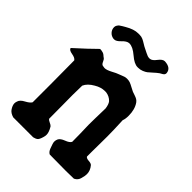

<svg xmlns="http://www.w3.org/2000/svg" viewBox="-194 -755 845 845"><g transform="rotate(45 228.0 -332.5)"><path d="M173.8 -659.2Q185.5 -659.2 194.8 -654.8Q204.1 -650.4 214.8 -643.6Q225.6 -636.7 234.4 -632.8Q237.3 -631.8 252 -624Q266.6 -616.2 275.4 -616.2H280.3Q293 -617.2 307.1 -636.2Q321.3 -655.3 335 -655.3Q374 -653.3 377 -624V-623Q377 -617.2 373.5 -613.3Q370.1 -609.4 362.3 -605.5Q354.5 -601.6 351.6 -598.6Q344.7 -593.8 332.5 -582.5Q320.3 -571.3 314 -566.4Q307.6 -561.5 295.9 -556.6Q284.2 -551.8 271.5 -551.8H267.6Q247.1 -551.8 218.8 -576.2Q190.4 -600.6 168.9 -600.6H167Q153.3 -599.6 137.2 -582.5Q121.1 -565.4 109.4 -565.4H104.5Q89.8 -567.4 80.1 -578.1Q70.3 -588.9 70.3 -603.5Q70.3 -610.4 74.2 -616.2Q78.1 -622.1 81.1 -624.5Q84 -627 93.8 -632.8Q103.5 -638.7 105.5 -639.6Q138.7 -659.2 165 -659.2ZM374 -437.5Q391.6 -412.1 391.6 -373Q391.6 -352.5 386.7 -340.8Q389.6 -280.3 389.6 -243.2Q389.6 -224.6 389.2 -193.8Q388.7 -163.1 388.7 -147.5V-116.2Q392.6 -109.4 407.7 -108.4Q422.9 -107.4 427.7 -101.6Q443.4 -83 443.4 -61.5Q443.4 -49.8 438.5 -33.2Q434.6 -15.6 417 -6.8Q394.5 -5.9 368.2 -5.9Q325.2 -5.9 266.6 -6.8Q255.9 -11.7 250 -27.3Q240.2 -52.7 240.2 -60.5Q240.2 -70.3 244.1 -78.1Q250 -89.8 271 -97.7Q292 -105.5 296.9 -116.2Q296.9 -140.6 296.4 -164.6Q295.9 -188.5 295.4 -201.2Q294.9 -213.9 294.9 -221.7Q294.9 -234.4 295.4 -261.2Q295.9 -288.1 296.9 -324.2Q293.9 -346.7 285.2 -357.4Q270.5 -373 248 -376H240.2Q216.8 -376 192.4 -361.3Q163.1 -344.7 153.3 -322.3Q152.3 -299.8 152.3 -262.7Q152.3 -248 152.8 -202.1Q153.3 -156.2 153.3 -116.2Q157.2 -110.4 167.5 -106Q177.7 -101.6 181.6 -96.7Q195.3 -74.2 195.3 -58.6Q195.3 -49.8 192.4 -41Q186.5 -20.5 178.7 -15.6Q172.9 -11.7 161.1 -8.8H108.4H37.1Q17.6 -14.6 8.8 -26.4Q-2.9 -43 -2.9 -56.6Q-2.9 -62.5 0 -70.3Q3.9 -84 24.4 -94.7Q44.9 -105.5 50.8 -116.2V-164.1V-227.5Q50.8 -297.9 49.8 -376Q43.9 -385.7 22.9 -389.2Q2 -392.6 0 -403.3Q59.6 -457 94.7 -492.2Q99.6 -492.2 103 -491.7Q106.4 -491.2 109.9 -490.2Q113.3 -489.3 115.2 -488.8Q117.2 -488.3 120.1 -486.3Q123 -484.4 124 -483.4Q125 -482.4 128.4 -479.5Q131.8 -476.6 133.8 -475.6Q138.7 -472.7 143.6 -461.4Q148.4 -450.2 155.3 -448.2Q165 -446.3 168 -446.3Q180.7 -446.3 201.7 -457.5Q222.7 -468.8 229.5 -470.7Q235.4 -472.7 243.2 -476.1Q251 -479.5 257.3 -481.4Q263.7 -483.4 271.5 -483.4Q282.2 -483.4 290.5 -480.5Q298.8 -477.5 312 -470.2Q325.2 -462.9 330.1 -460.9Q335 -459 345.7 -455.6Q356.4 -452.1 362.8 -448.2Q369.1 -444.3 374 -437.5Z"/></g></svg>

Font: LPEducational
Style: Medium
Weight: 500
Designer: Based on Essays1743, by John Stracke, which says:

Based on the typeface in a 1743 English translation of the essays of 
Version: Version 001.204